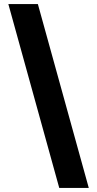

<svg xmlns="http://www.w3.org/2000/svg" viewBox="-20 -804 477 943"><path d="M416 119H271L21 -784H166Z"/></svg>

Font: DM Sans 16pt Black
Style: Regular
Weight: 900
Version: Version 4.004;gftools[0.9.30]